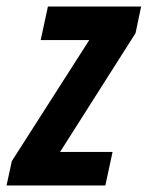

<svg xmlns="http://www.w3.org/2000/svg" viewBox="-59 -565 450 585"><path d="M-39 0H262L284 -102H124L354 -464L371 -545H87L65 -443H213L-23 -74Z"/></svg>

Font: Noto Sans ExtraCondensed
Style: Bold Italic
Weight: 700
Width: 2
Italic angle: -12°
Designer: Monotype Design Team
Foundry: Monotype Imaging Inc.
Version: Version 2.013